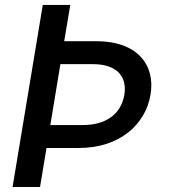

<svg xmlns="http://www.w3.org/2000/svg" viewBox="-20 -747 684 767"><path d="M150.9 -727.3 30.2 0H139.9L165.8 -155.9H295.8C457.4 -155.9 561.8 -249.6 581.3 -369C601.6 -488.3 527.3 -582.4 365.8 -582.4H236.5L260.7 -727.3ZM181.1 -247.5 221.2 -490.8H350.5C446.7 -490.8 489 -441.4 476.6 -367.5C463.8 -294 407 -247.5 310.7 -247.5Z"/></svg>

Font: Magic Ui Pro Medium
Style: Italic
Weight: 500
Italic angle: -9.39999°
Designer: Stefan Endress, Andreas Faust
Version: Version 1.000;FEAKit 1.0